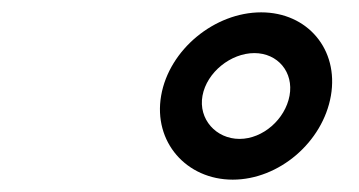

<svg xmlns="http://www.w3.org/2000/svg" viewBox="-20 -781 581 311"><path d="M308 -626C315 -664 354 -695 392 -695C430 -695 456 -664 449 -626C442 -588 406 -556 368 -556C330 -556 301 -588 308 -626ZM241 -626C228 -551 282 -490 357 -490C432 -490 503 -551 516 -626C529 -701 478 -761 403 -761C328 -761 254 -701 241 -626Z"/></svg>

Font: Charger Monospace
Style: Regular
Weight: 400
Designer: Jasper
Foundry: Cannot Into Space Fonts
Version: Version 0.980